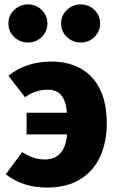

<svg xmlns="http://www.w3.org/2000/svg" viewBox="-20 -829 526 867"><path d="M191 18Q84 18 6 -42L80 -142Q108 -125 131 -117Q154 -109 183 -109Q273 -109 283 -222H100V-320H282Q275 -424 197 -424Q140 -424 93 -390L18 -487Q98 -551 212 -551Q286 -551 342 -521Q398 -491 430 -429Q462 -367 462 -272Q462 -187 432 -121.5Q402 -56 341.5 -19Q281 18 191 18ZM106 -637Q71 -637 44.5 -661.5Q18 -686 18 -723Q18 -760 44.5 -784.5Q71 -809 106 -809Q143 -809 168.5 -784Q194 -759 194 -723Q194 -687 168.5 -662Q143 -637 106 -637ZM344 -637Q309 -637 282.5 -661.5Q256 -686 256 -723Q256 -760 282.5 -784.5Q309 -809 344 -809Q381 -809 406.5 -784Q432 -759 432 -723Q432 -687 406.5 -662Q381 -637 344 -637Z"/></svg>

Font: Trujillo ExtraBold
Style: Regular
Weight: 800
Designer: Fira Sans original fonts by bBox Type GmbH, Carrois Corporate GbR, & Edenspiekermann AG / Changes by Cristiano Sobral
Foundry: Fira Sans original fonts by bBox Type GmbH, Carrois Corporate GbR, & Edenspiekermann AG / Changes by Cristiano Sobral
Version: Version 4.301;July 28, 2020;FontCreator 13.0.0.2655 64-bit